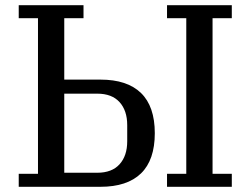

<svg xmlns="http://www.w3.org/2000/svg" viewBox="-20 -718 963 738"><path d="M52 -50H126V-648H52V-698H301V-648H227V-412H366Q469 -412 522 -360.5Q575 -309 575 -206Q575 -103 522 -51.5Q469 0 366 0H52ZM622 -50H696V-648H622V-698H871V-648H797V-50H871V0H622ZM354 -54Q410 -54 439.5 -86.5Q469 -119 469 -175V-237Q469 -293 439.5 -325.5Q410 -358 354 -358H227V-54Z"/></svg>

Font: IBM Plex Serif Text
Style: Regular
Weight: 450
Designer: Mike Abbink, Paul van der Laan, Pieter van Rosmalen
Foundry: Bold Monday
Version: Version 3.001